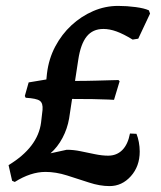

<svg xmlns="http://www.w3.org/2000/svg" viewBox="-20 -618 546 650"><path d="M442 -165Q447 -153 450 -137Q453 -121 453 -105Q453 -55 423 -21.5Q393 12 351 12Q318 12 281.5 0Q245 -12 207 -24Q169 -36 134 -36Q84 -36 30 -2L21 -6L9 -59Q108 -119 119 -203L124 -246Q126 -269 114.5 -277Q103 -285 67 -287L64 -293L77 -339L137 -349L139 -369Q145 -419 167 -460.5Q189 -502 222 -532.5Q255 -563 295.5 -580.5Q336 -598 380 -598Q410 -598 439.5 -594Q469 -590 484 -583L488 -572L448 -487L429 -484Q398 -503 374.5 -511.5Q351 -520 330 -520Q294 -520 273.5 -494.5Q253 -469 245 -416L234 -344Q271 -344 305 -345Q339 -346 360 -346.5Q381 -347 381 -347L385 -343L366 -280Q366 -280 346.5 -281Q327 -282 294.5 -282.5Q262 -283 224 -283L214 -217Q208 -182 191.5 -151Q175 -120 151 -99L206 -111Q229 -111 253 -106Q277 -101 301.5 -96Q326 -91 346 -91Q375 -91 394 -110Q413 -129 420 -166Z"/></svg>

Font: Alegreya SemiBold
Style: Italic
Weight: 600
Italic angle: -7°
Designer: Juan Pablo del Peral
Foundry: Huerta Tipografica
Version: Version 2.009